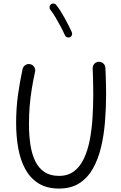

<svg xmlns="http://www.w3.org/2000/svg" viewBox="-20 -1057 699 1106"><path d="M153.8 -687.3Q139.2 -690.7 126.3 -682.3Q113.4 -674 110 -659.2Q92.9 -579.8 82.9 -505.3Q72.9 -430.8 72.9 -348.1Q72.9 -271.3 85.1 -203.1Q97.3 -134.9 125.8 -82.7Q154.2 -30.5 201.9 -0.7Q249.6 29.2 320.3 29.2Q389.3 29.2 437.1 -1.6Q484.9 -32.3 515.2 -85.9Q545.5 -139.6 562.1 -209Q578.7 -278.4 584.9 -356.8Q591.2 -435.2 591.2 -514.5Q591.2 -538.3 590.6 -565.9Q590 -593.4 589.1 -619.8Q588.1 -646.2 587.1 -666.3Q586.2 -681.8 575 -691.7Q563.8 -701.6 548.5 -701Q533.6 -700.5 523.4 -689.4Q513.2 -678.2 513.8 -662.8Q514.8 -642.9 515.5 -617Q516.2 -591.2 516.7 -564.3Q517.2 -537.5 517.2 -514.5Q517.2 -444.6 512.8 -376.4Q508.4 -308.1 496.6 -248.1Q484.7 -188.2 462.7 -142.2Q440.8 -96.2 405.9 -70Q370.9 -43.8 320.3 -43.8Q269.2 -43.8 235.6 -66.5Q202 -89.2 182.5 -129.7Q163.1 -170.3 155 -224.4Q146.9 -278.5 146.9 -341.6Q146.9 -396.9 151 -446.6Q155.2 -496.3 163 -544.6Q170.8 -592.8 181.9 -643.6Q185.3 -658.3 176.9 -671.3Q168.6 -684.3 153.8 -687.3ZM273.4 -1032.2Q266.7 -1027 265.5 -1017.8Q264.3 -1008.5 269.5 -1001.7Q283 -984.9 298.3 -959.3Q313.7 -933.7 328.5 -905.8Q343.3 -877.9 354.3 -853.4Q357.8 -845.4 366.4 -842.2Q374.9 -838.9 382.9 -842.4Q390.9 -845.9 394.2 -854.6Q397.4 -863.2 393.9 -871.2Q376.5 -909.5 351.9 -954.2Q327.3 -998.8 303.7 -1028.6Q298.5 -1035.4 289.2 -1036.6Q280 -1037.8 273.4 -1032.2Z"/></svg>

Font: Mikhak VF
Style: Regular
Weight: 100
Designer: Amin Abedi
Version: Version 3.001